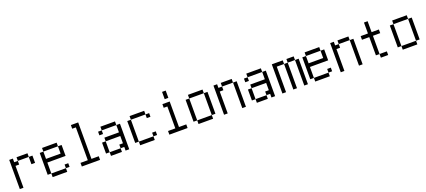

<svg xmlns="http://www.w3.org/2000/svg" viewBox="68 -1890 6864 3092"><g transform="rotate(-20 3500.0 -344.0)"><path d="M62.5 -500Q62.5 -500 62.5 0H125Q125 0 125 -375H187.5V-437.5H125V-500ZM375 -437.5Q375 -437.5 375 -312.5H437.5Q437.5 -312.5 437.5 -437.5ZM187.5 -437.5H375V-500H187.5Z M937.5 -62.5V-125H875V-62.5H625V0H875V-62.5ZM625 -62.5V-250H937.5V-437.5H875Q875 -437.5 875 -312.5H625Q625 -312.5 625 -437.5H562.5Q562.5 -437.5 562.5 -62.5ZM625 -437.5H875V-500H625Z M1437.5 0V-62.5H1312.5Q1312.5 -62.5 1312.5 -687.5H1187.5V-625H1250V-62.5H1125V0Z M1625 -62.5V0H1812.5V-62.5ZM1625 -62.5V-250H1562.5V-62.5ZM1875 -62.5V0H1937.5V-437.5H1875Q1875 -437.5 1875 -312.5H1625V-250H1875Q1875 -250 1875 -125H1812.5V-62.5ZM1625 -437.5H1562.5V-375H1625ZM1625 -437.5H1875V-500H1625Z M2437.5 -62.5V-125H2375V-62.5H2125V0H2375V-62.5ZM2437.5 -375V-437.5H2375V-375ZM2125 -62.5Q2125 -62.5 2125 -437.5H2062.5Q2062.5 -437.5 2062.5 -62.5ZM2125 -437.5H2375V-500H2125Z M2937.5 0V-62.5H2812.5V-500H2687.5V-437.5H2750Q2750 -437.5 2750 -62.5H2625V0ZM2750 -687.5Q2750 -687.5 2750 -562.5H2812.5Q2812.5 -562.5 2812.5 -687.5Z M3125 -62.5V0H3375V-62.5ZM3125 -62.5Q3125 -62.5 3125 -437.5H3062.5Q3062.5 -437.5 3062.5 -62.5ZM3375 -62.5H3437.5Q3437.5 -62.5 3437.5 -437.5H3375Q3375 -437.5 3375 -62.5ZM3125 -437.5H3375V-500H3125Z M3562.5 -500Q3562.5 -500 3562.5 0H3625Q3625 0 3625 -375H3687.5V-437.5H3625V-500ZM3875 -437.5V0H3937.5V-437.5ZM3687.5 -437.5H3875V-500H3687.5Z M4125 -62.5V0H4312.5V-62.5ZM4125 -62.5V-250H4062.5V-62.5ZM4375 -62.5V0H4437.5V-437.5H4375Q4375 -437.5 4375 -312.5H4125V-250H4375Q4375 -250 4375 -125H4312.5V-62.5ZM4125 -437.5H4062.5V-375H4125ZM4125 -437.5H4375V-500H4125Z M4562.5 -500Q4562.5 -500 4562.5 0H4625V-437.5H4750V0H4812.5V-437.5H4750V-500ZM4937.5 -437.5V0H5000V-437.5ZM4812.5 -437.5H4937.5V-500H4812.5Z M5437.5 -62.5V-125H5375V-62.5H5125V0H5375V-62.5ZM5125 -62.5V-250H5437.5V-437.5H5375Q5375 -437.5 5375 -312.5H5125Q5125 -312.5 5125 -437.5H5062.5Q5062.5 -437.5 5062.5 -62.5ZM5125 -437.5H5375V-500H5125Z M5562.5 -500Q5562.5 -500 5562.5 0H5625Q5625 0 5625 -375H5687.5V-437.5H5625V-500ZM5875 -437.5V0H5937.5V-437.5ZM5687.5 -437.5H5875V-500H5687.5Z M6375 0V-62.5H6250V0ZM6375 -375V-437.5H6250V-625H6187.5V-437.5H6062.5V-375H6187.5V-62.5H6250V-375Z M6625 -62.5V0H6875V-62.5ZM6625 -62.5Q6625 -62.5 6625 -437.5H6562.5Q6562.5 -437.5 6562.5 -62.5ZM6875 -62.5H6937.5Q6937.5 -62.5 6937.5 -437.5H6875Q6875 -437.5 6875 -62.5ZM6625 -437.5H6875V-500H6625Z"/></g></svg>

Font: Unifont
Style: Medium
Weight: 500
Version: Version 9.0.06